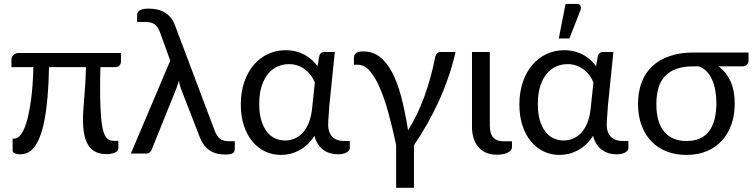

<svg xmlns="http://www.w3.org/2000/svg" viewBox="-20 -766 3760 958"><path d="M583.5 -459.5Q583.5 -447.5 576.2 -439.2Q569 -431 554.5 -431H481Q480.5 -402.5 480 -378Q479.5 -353.5 479.5 -328.5Q479.5 -269 481.5 -226.2Q483.5 -183.5 487.2 -154Q491 -124.5 497 -106.5Q503 -88.5 511 -79Q519 -69.5 529 -66.2Q539 -63 551.5 -63H570.5V-27Q570.5 -12.5 553.8 -4.8Q537 3 511.5 3Q482 3 459.8 -7Q437.5 -17 423 -38Q408.5 -59 401.2 -92.2Q394 -125.5 394 -172Q394 -194.5 396 -220.8Q398 -247 400.5 -278.5Q403 -310 405.5 -347.8Q408 -385.5 409.5 -431H224.5Q223 -345 217 -279Q211 -213 201.5 -164.8Q192 -116.5 179.2 -84Q166.5 -51.5 151.2 -32Q136 -12.5 118 -4.2Q100 4 80.5 4Q74.5 4 68 3Q61.5 2 55.8 -0.2Q50 -2.5 46.5 -6Q43 -9.5 43 -14V-74.5H53Q68 -74.5 83.5 -93.8Q99 -113 112 -155.2Q125 -197.5 134.5 -265.5Q144 -333.5 146.5 -431H37V-468.5Q37 -474 39.2 -479.8Q41.5 -485.5 46 -490.5Q50.5 -495.5 56.8 -498.5Q63 -501.5 71.5 -501.5H583.5Z M1151.5 -61.5V-25.5Q1151.5 -6.5 1140 -0.8Q1128.5 5 1106 5Q1086 5 1066.8 1.2Q1047.5 -2.5 1030.2 -13Q1013 -23.5 998.5 -42Q984 -60.5 973.5 -90L882.5 -324.5Q878.5 -335.5 876.2 -345Q874 -354.5 872.5 -363Q870 -354 867.2 -345Q864.5 -336 860.5 -326L736.5 -18.5Q733.5 -11.5 726.8 -5.8Q720 0 708.5 0H633L829.5 -463.5L779 -603Q773.5 -618 767 -628.2Q760.5 -638.5 751.5 -644.8Q742.5 -651 730 -653.8Q717.5 -656.5 700 -656.5H664V-689.5Q664 -696.5 666.5 -702.5Q669 -708.5 675.2 -713Q681.5 -717.5 692.5 -720.2Q703.5 -723 720.5 -723Q742 -723 762 -719Q782 -715 799.5 -705.2Q817 -695.5 831 -679Q845 -662.5 854 -637.5L1050 -117Q1061 -87.5 1076.8 -74.5Q1092.5 -61.5 1121 -61.5Z M1551 -355Q1543.5 -373 1531.8 -389.2Q1520 -405.5 1503.8 -418.2Q1487.5 -431 1466.8 -438.5Q1446 -446 1421 -446Q1391.5 -446 1364.8 -434.2Q1338 -422.5 1317.8 -398Q1297.5 -373.5 1285.5 -336Q1273.5 -298.5 1273.5 -247Q1273.5 -199 1284 -164.8Q1294.5 -130.5 1312 -108.2Q1329.5 -86 1353 -75.5Q1376.5 -65 1402.5 -65Q1427.5 -65 1450.2 -74.8Q1473 -84.5 1491 -104.2Q1509 -124 1521.2 -154.8Q1533.5 -185.5 1537.5 -227.5ZM1725.5 -62.5V-26.5Q1725.5 -15 1709.5 -5.5Q1693.5 4 1665 4Q1645.5 4 1627.2 -1.5Q1609 -7 1593.5 -18.2Q1578 -29.5 1566.5 -47Q1555 -64.5 1549 -88.5Q1533 -63 1513.5 -45Q1494 -27 1472.2 -15.5Q1450.5 -4 1427.5 1.5Q1404.5 7 1381.5 7Q1339.5 7 1303 -10.2Q1266.5 -27.5 1239.5 -60Q1212.5 -92.5 1197 -139Q1181.5 -185.5 1181.5 -244.5Q1181.5 -306.5 1198.8 -356.8Q1216 -407 1246.2 -442.2Q1276.5 -477.5 1317.2 -496.5Q1358 -515.5 1405.5 -515.5Q1432.5 -515.5 1456.2 -509.5Q1480 -503.5 1499.8 -492.8Q1519.5 -482 1535.8 -467.2Q1552 -452.5 1564 -435.5L1573.5 -488Q1579.5 -506.5 1597.5 -506.5H1650.5L1623 -236Q1622 -211.5 1619.8 -187.8Q1617.5 -164 1617.5 -144Q1617.5 -122 1623.5 -106.8Q1629.5 -91.5 1640.2 -81.5Q1651 -71.5 1665.2 -67Q1679.5 -62.5 1696 -62.5Z M2253 -506.5Q2238.5 -442.5 2217.2 -381Q2196 -319.5 2169.2 -260.8Q2142.5 -202 2111.2 -147Q2080 -92 2045.5 -41.5V171H1956.5V-43Q1938.5 -127.5 1918.5 -200.8Q1898.5 -274 1875.2 -327.8Q1852 -381.5 1825 -412.2Q1798 -443 1765 -443H1746V-476Q1746 -483 1748 -489Q1750 -495 1755 -499.5Q1760 -504 1769 -506.8Q1778 -509.5 1792.5 -509.5Q1838 -509.5 1873 -483.8Q1908 -458 1935 -408Q1962 -358 1981.5 -284.5Q2001 -211 2016 -116Q2040.5 -154.5 2061.2 -198Q2082 -241.5 2098.5 -287.5Q2115 -333.5 2128 -381Q2141 -428.5 2150.5 -476Q2153 -493.5 2160.8 -500Q2168.5 -506.5 2178 -506.5Z M2335 -506.5H2424V-138.5Q2424 -100.5 2440.5 -80.8Q2457 -61 2493.5 -61H2534.5V-33Q2534.5 -23.5 2528.5 -16.2Q2522.5 -9 2512.2 -4Q2502 1 2488.5 3.5Q2475 6 2459.5 6Q2429 6 2405.8 -4Q2382.5 -14 2366.8 -32.5Q2351 -51 2343 -76.8Q2335 -102.5 2335 -133.5Z M2941 -355Q2933.5 -373 2921.8 -389.2Q2910 -405.5 2893.8 -418.2Q2877.5 -431 2856.8 -438.5Q2836 -446 2811 -446Q2781.5 -446 2754.8 -434.2Q2728 -422.5 2707.8 -398Q2687.5 -373.5 2675.5 -336Q2663.5 -298.5 2663.5 -247Q2663.5 -199 2674 -164.8Q2684.5 -130.5 2702 -108.2Q2719.5 -86 2743 -75.5Q2766.5 -65 2792.5 -65Q2817.5 -65 2840.2 -74.8Q2863 -84.5 2881 -104.2Q2899 -124 2911.2 -154.8Q2923.5 -185.5 2927.5 -227.5ZM3115.5 -62.5V-26.5Q3115.5 -15 3099.5 -5.5Q3083.5 4 3055 4Q3035.5 4 3017.2 -1.5Q2999 -7 2983.5 -18.2Q2968 -29.5 2956.5 -47Q2945 -64.5 2939 -88.5Q2923 -63 2903.5 -45Q2884 -27 2862.2 -15.5Q2840.5 -4 2817.5 1.5Q2794.5 7 2771.5 7Q2729.5 7 2693 -10.2Q2656.5 -27.5 2629.5 -60Q2602.5 -92.5 2587 -139Q2571.5 -185.5 2571.5 -244.5Q2571.5 -306.5 2588.8 -356.8Q2606 -407 2636.2 -442.2Q2666.5 -477.5 2707.2 -496.5Q2748 -515.5 2795.5 -515.5Q2822.5 -515.5 2846.2 -509.5Q2870 -503.5 2889.8 -492.8Q2909.5 -482 2925.8 -467.2Q2942 -452.5 2954 -435.5L2963.5 -488Q2969.5 -506.5 2987.5 -506.5H3040.5L3013 -236Q3012 -211.5 3009.8 -187.8Q3007.5 -164 3007.5 -144Q3007.5 -122 3013.5 -106.8Q3019.5 -91.5 3030.2 -81.5Q3041 -71.5 3055.2 -67Q3069.5 -62.5 3086 -62.5ZM2768 -574 2802 -746.5H2857.5Q2871 -746.5 2876 -737.8Q2881 -729 2876 -714.5L2821 -574Z M3440.5 -435Q3391 -435 3355.8 -422.5Q3320.5 -410 3298 -386Q3275.5 -362 3265.2 -326.8Q3255 -291.5 3255 -246Q3255 -156 3293.8 -109.2Q3332.5 -62.5 3405.5 -62.5Q3481 -62.5 3517.8 -111.2Q3554.5 -160 3554.5 -252Q3554.5 -285 3549 -315Q3543.5 -345 3532.8 -369.2Q3522 -393.5 3505.2 -410.5Q3488.5 -427.5 3466 -435ZM3715 -504V-462Q3715 -457.5 3713 -452.8Q3711 -448 3707.2 -444Q3703.5 -440 3698 -437.5Q3692.5 -435 3685.5 -435H3565Q3603.5 -407 3624.8 -360.5Q3646 -314 3646 -248.5Q3646 -192 3629.5 -145.2Q3613 -98.5 3582 -64.5Q3551 -30.5 3506.5 -11.8Q3462 7 3406 7Q3351.5 7 3306.8 -10.2Q3262 -27.5 3230.2 -60.5Q3198.5 -93.5 3181 -140.8Q3163.5 -188 3163.5 -248Q3163.5 -307.5 3181.5 -355Q3199.5 -402.5 3234.8 -435.5Q3270 -468.5 3321.8 -486.2Q3373.5 -504 3440.5 -504Z"/></svg>

Font: Lato 2
Style: Regular
Weight: 400
Designer: Lukasz Dziedzic with Adam Twardoch and Botio Nikoltchev
Foundry: tyPoland Lukasz Dziedzic
Version: Version 2.015; 2015-08-06; http://www.latofonts.com/